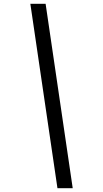

<svg xmlns="http://www.w3.org/2000/svg" viewBox="-20 -843 540 1006"><path d="M281 143 139 -823H219L361 143Z"/></svg>

Font: Iosevka
Style: Italic
Weight: 400
Italic angle: -9°
Monospace: yes
Designer: Belleve Invis
Foundry: Belleve Invis
Version: Version 32.5.0; ttfautohint (v1.8.4)